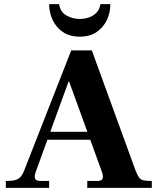

<svg xmlns="http://www.w3.org/2000/svg" viewBox="-20 -902 762 922"><path d="M8 0V-33Q36 -33 52 -37Q68 -41 78.5 -52.5Q89 -64 98 -88L322 -660H421L631 -83Q640 -61 647.5 -50Q655 -39 669 -36Q683 -33 709 -33V0H399V-33H447Q468 -33 472.5 -44Q477 -55 470 -75L312 -510H309L150 -72Q144 -51 149.5 -42Q155 -33 176 -33H216V0ZM190 -231 193 -269H425L428 -231ZM363 -726Q314 -726 281.5 -748.5Q249 -771 232.5 -806.5Q216 -842 216 -882H264Q269 -845 298.5 -828Q328 -811 363 -811Q386 -811 407.5 -818.5Q429 -826 444 -842Q459 -858 462 -882H510Q510 -842 493.5 -806.5Q477 -771 444.5 -748.5Q412 -726 363 -726Z"/></svg>

Font: Frank Ruhl Libre ExtraBold
Style: Regular
Weight: 800
Designer: Yanek Iontef
Foundry: Fontef
Version: Version 6.003;gftools[0.9.30]